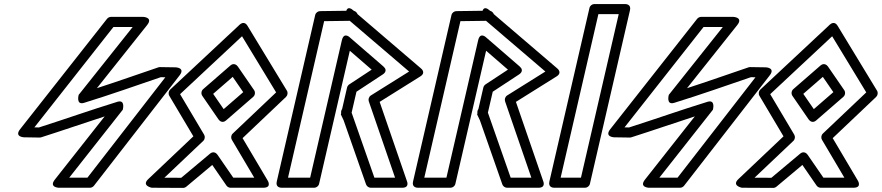

<svg xmlns="http://www.w3.org/2000/svg" viewBox="-20 -905 4367 951"><path d="M150.3 -274.1 541.9 -771.4H637.3L369.7 -435.2C369.7 -435.2 354.9 -382.9 396.6 -395.7C526.3 -435.7 652.1 -480.3 776.2 -522.6L799 -522.3L413.1 -25H322.9L588 -361.3C588 -361.3 602.8 -413.5 561.1 -400.7C430.8 -360.6 306.4 -316.3 172.8 -273.7ZM79.8 -265.3C49.3 -226.5 99 -224.9 99 -224.9L176.2 -223.7C178.7 -223.6 182.1 -224.1 184.8 -225.1C185.8 -225.4 185 -225.1 186 -225.5C294.1 -259.9 396.1 -295.4 498.5 -328.5L251.7 -15.5C221.1 23.4 271.4 25 271.4 25H425.4C431.6 25 440.2 21.6 445.1 15.3L869.2 -531.2C899.4 -570.1 849.8 -571.5 849.8 -571.5L772.6 -572.7C770.2 -572.7 766.8 -572.3 764 -571.3L762.6 -570.8C661.4 -536.4 563.1 -501.7 459.9 -468.2L708.7 -780.8C739.6 -819.6 689.2 -821.4 689.2 -821.4H529.7C523.6 -821.4 515 -818.1 510.1 -811.8Z M1238.6 -458.5 1157.9 -575.7C1152 -584.2 1137.2 -594.5 1120.9 -580.4L986.1 -463.2C976.2 -454.6 975.5 -439.6 982 -430.2L1062.6 -313.1C1068.5 -304.5 1083.4 -294.2 1099.6 -308.4L1234.4 -425.5C1244.3 -434.1 1245 -449.2 1238.6 -458.5ZM1184.7 -448.6 1087.9 -364.5 1035.8 -440.1 1132.6 -524.3ZM871.9 -438.6 1178.8 -725.4 1347.7 -447.4 1132.7 -243.4C1124.1 -235.2 1122.9 -221.8 1128.4 -212.5L1239.3 -25H1135.4L1056.9 -139C1050.9 -147.8 1036.2 -157.2 1020.3 -143.9L877.6 -24.4L794.3 -24.8L986.7 -207.1C995.3 -215.3 996.5 -228.7 991 -238ZM823 -461.4C814.9 -453.8 812.6 -440.6 818.6 -430.4L937.8 -229.7L714.6 -18.2C679.4 15.2 731.7 24.9 731.7 24.9L886.5 25.7C892.1 25.7 898.2 23.6 902.7 19.8L1031.3 -88L1101.7 14.2C1105.9 20.3 1113.9 25 1122.3 25H1283.2C1330.2 25 1304.7 -12.7 1304.7 -12.7L1181.5 -220.8L1396.7 -425C1404.8 -432.8 1407 -446.1 1400.9 -456.1L1205.6 -777.6C1190.8 -801.9 1172 -787.4 1167.1 -782.9Z M1668.3 -338 1682 -309.1 1793.1 8.3C1796.1 16.8 1805.6 25 1816.7 25H1971.9C2010.5 25 1995.5 -8.1 1995.5 -8.1L1860.4 -400.4L2061.7 -526.4C2091.7 -545.1 2066.2 -565.3 2064.7 -566.5L1750.8 -835.1C1748.9 -840.7 1742.1 -849.4 1732.3 -851.6L1730.7 -853C1701.6 -879.7 1695.5 -851.7 1695.5 -851.7L1565.2 -849.9C1554.9 -849.8 1543.9 -842.1 1541.2 -830.5L1350.8 -5.6C1344.2 23 1369 25 1375.1 25H1536.1C1546.9 25 1557.8 17.2 1560.5 5.6L1712.7 -653.6L1820.9 -560L1709.8 -486.9C1705.5 -484.1 1700.6 -478.1 1699.1 -471.7L1674.5 -364.8C1670.9 -360 1668.3 -352.3 1669.8 -344.6ZM1806.7 -403 1936.8 -25H1834.4L1722.5 -344.5C1721.9 -346.2 1721.6 -346.9 1721.6 -346.9L1745.6 -450.7L1876 -536.4C1878.3 -537.9 1904.4 -553.9 1878.6 -576.2L1714 -718.6C1714 -718.6 1683.6 -749.9 1673.3 -705.3L1516.2 -25H1406.6L1585.5 -800.2L1712.4 -801.9C1809.8 -718.6 1908.5 -634.3 2006.3 -550.7L1817.1 -432.3C1807 -426 1803.2 -413.1 1806.7 -403Z M2343.3 -338 2357 -309.1 2468.1 8.3C2471.1 16.8 2480.6 25 2491.7 25H2646.9C2685.5 25 2670.5 -8.1 2670.5 -8.1L2535.4 -400.4L2736.7 -526.4C2766.7 -545.1 2741.2 -565.3 2739.7 -566.5L2425.8 -835.1C2423.9 -840.7 2417.1 -849.4 2407.3 -851.6L2405.7 -853C2376.6 -879.7 2370.5 -851.7 2370.5 -851.7L2240.2 -849.9C2229.9 -849.8 2218.9 -842.1 2216.2 -830.5L2025.8 -5.6C2019.2 23 2044 25 2050.1 25H2211.1C2221.9 25 2232.8 17.2 2235.5 5.6L2387.7 -653.6L2495.9 -560L2384.8 -486.9C2380.5 -484.1 2375.6 -478.1 2374.1 -471.7L2349.5 -364.8C2345.9 -360 2343.3 -352.3 2344.8 -344.6ZM2481.7 -403 2611.8 -25H2509.4L2397.5 -344.5C2396.9 -346.2 2396.6 -346.9 2396.6 -346.9L2420.6 -450.7L2551 -536.4C2553.3 -537.9 2579.4 -553.9 2553.6 -576.2L2389 -718.6C2389 -718.6 2358.6 -749.9 2348.3 -705.3L2191.2 -25H2081.6L2260.5 -800.2L2387.4 -801.9C2484.8 -718.6 2583.5 -634.3 2681.3 -550.7L2492.1 -432.3C2482 -426 2478.2 -413.1 2481.7 -403Z M2857.6 -25H2756.9L2943.9 -835H3044.6ZM2877.5 25C2888.3 25 2899.2 17.2 2901.9 5.6L3100.4 -854.4C3107 -883 3082.2 -885 3076 -885H2924C2913.3 -885 2902.3 -877.2 2899.7 -865.6L2701.1 -5.6C2694.5 23 2719.4 25 2725.5 25Z M3073.3 -274.1 3464.9 -771.4H3560.3L3292.7 -435.2C3292.7 -435.2 3277.9 -382.9 3319.6 -395.7C3449.3 -435.7 3575.1 -480.3 3699.2 -522.6L3722 -522.3L3336.1 -25H3245.9L3511 -361.3C3511 -361.3 3525.8 -413.5 3484.1 -400.7C3353.8 -360.6 3229.4 -316.3 3095.8 -273.7ZM3002.8 -265.3C2972.3 -226.5 3022 -224.9 3022 -224.9L3099.2 -223.7C3101.7 -223.6 3105.1 -224.1 3107.8 -225.1C3108.8 -225.4 3108 -225.1 3109 -225.5C3217.1 -259.9 3319.1 -295.4 3421.5 -328.5L3174.7 -15.5C3144.1 23.4 3194.4 25 3194.4 25H3348.4C3354.6 25 3363.2 21.6 3368.1 15.3L3792.2 -531.2C3822.4 -570.1 3772.8 -571.5 3772.8 -571.5L3695.6 -572.7C3693.2 -572.7 3689.8 -572.3 3687 -571.3L3685.6 -570.8C3584.4 -536.4 3486.1 -501.7 3382.9 -468.2L3631.7 -780.8C3662.6 -819.6 3612.2 -821.4 3612.2 -821.4H3452.7C3446.6 -821.4 3438 -818.1 3433.1 -811.8Z M4161.6 -458.5 4080.9 -575.7C4075 -584.2 4060.2 -594.5 4043.9 -580.4L3909.1 -463.2C3899.2 -454.6 3898.5 -439.6 3905 -430.2L3985.6 -313.1C3991.5 -304.5 4006.4 -294.2 4022.6 -308.4L4157.4 -425.5C4167.3 -434.1 4168 -449.2 4161.6 -458.5ZM4107.7 -448.6 4010.9 -364.5 3958.8 -440.1 4055.6 -524.3ZM3794.9 -438.6 4101.8 -725.4 4270.7 -447.4 4055.7 -243.4C4047.1 -235.2 4045.9 -221.8 4051.4 -212.5L4162.3 -25H4058.4L3979.9 -139C3973.9 -147.8 3959.2 -157.2 3943.3 -143.9L3800.6 -24.4L3717.3 -24.8L3909.7 -207.1C3918.3 -215.3 3919.5 -228.7 3914 -238ZM3746 -461.4C3737.9 -453.8 3735.6 -440.6 3741.6 -430.4L3860.8 -229.7L3637.6 -18.2C3602.4 15.2 3654.7 24.9 3654.7 24.9L3809.5 25.7C3815.1 25.7 3821.2 23.6 3825.7 19.8L3954.3 -88L4024.7 14.2C4028.9 20.3 4036.9 25 4045.3 25H4206.2C4253.2 25 4227.7 -12.7 4227.7 -12.7L4104.5 -220.8L4319.7 -425C4327.8 -432.8 4330 -446.1 4323.9 -456.1L4128.6 -777.6C4113.8 -801.9 4095 -787.4 4090.1 -782.9Z"/></svg>

Font: Stormning Aesir
Style: Bold
Weight: 400
Designer: Robert Jablonski, Mew Too
Foundry: Cannot Into Space Fonts
Version: Version 0.90